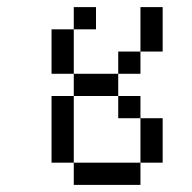

<svg xmlns="http://www.w3.org/2000/svg" viewBox="-20 -520 540 540"><path d="M250 -437.5H187.5V-500H250ZM125 -250H187.5V-62.5H125ZM125 -437.5H187.5V-312.5H125ZM187.5 -62.5H375V0H187.5ZM187.5 -312.5H312.5V-250H187.5ZM312.5 -250H375V-187.5H312.5ZM312.5 -375H375V-312.5H312.5ZM375 -187.5H437.5V-62.5H375ZM375 -500H437.5V-375H375Z"/></svg>

Font: 寒蝉点阵体 16px
Style: Regular
Weight: 400
Designer: Designed by Warren2060
Foundry: ChillType
Version: Version 1.000